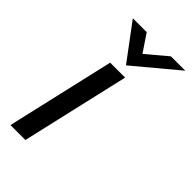

<svg xmlns="http://www.w3.org/2000/svg" viewBox="-215 -753 817 817"><g transform="rotate(45 193.0 -344.5)"><path d="M23.4 0 135.7 -487.8H225.6L113.3 0ZM191.4 -527.3 70.3 -689.5H153.8L206.5 -611.3L299.3 -689.5H385.7Z"/></g></svg>

Font: Acari Sans Medium
Style: Italic
Weight: 500
Italic angle: -13°
Designer: Alfredo Marco Pradil and Stefan Peev
Foundry: Hanken Design Co.
Version: Version 1.045